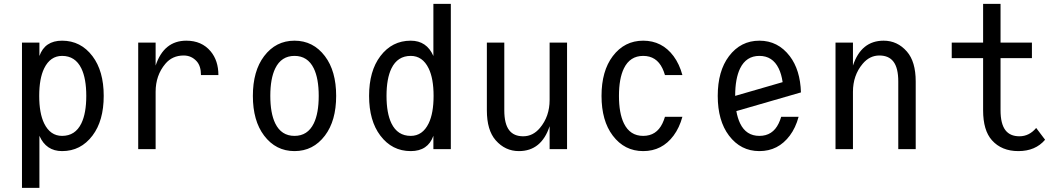

<svg xmlns="http://www.w3.org/2000/svg" viewBox="-20 -752 5313 968"><path d="M293 -470.2Q233.4 -470.2 202.6 -407.2Q177.7 -356 177.7 -268.6Q177.7 -181.2 202.6 -129.9Q233.4 -66.9 293 -66.9Q359.4 -66.9 390.1 -129.9Q415 -181.2 415 -268.6Q415 -356 390.1 -407.2Q359.4 -470.2 293 -470.2ZM90.8 -537.1H178.7V-469.7Q206.1 -546.9 293 -546.9Q387.2 -546.9 446.3 -468.8Q502.9 -394 502.9 -268.6Q502.9 -143.1 446.3 -68.4Q387.2 9.8 293 9.8Q212.4 9.8 178.7 -67.4V195.3H90.8Z M676.8 0V-537.1H764.6V-421.4Q806.2 -546.9 919.4 -546.9Q997.1 -546.9 1042 -493.2Q1081.1 -446.3 1081.1 -373.5H993.2Q993.2 -418.9 971.7 -442.9Q945.3 -472.2 906.2 -472.2Q848.6 -472.2 813.5 -430.2Q764.6 -372.1 764.6 -289.1V0Z M1562 -129.9Q1586.9 -181.2 1586.9 -268.6Q1586.9 -356 1562 -407.2Q1531.2 -470.2 1464.8 -470.2Q1398.4 -470.2 1367.7 -407.2Q1342.8 -356 1342.8 -268.6Q1342.8 -181.2 1367.7 -129.9Q1398.4 -66.9 1464.8 -66.9Q1531.2 -66.9 1562 -129.9ZM1311.5 -68.4Q1254.9 -143.1 1254.9 -268.6Q1254.9 -394 1311.5 -468.8Q1370.6 -546.9 1464.8 -546.9Q1559.1 -546.9 1618.2 -468.8Q1674.8 -394 1674.8 -268.6Q1674.8 -143.1 1618.2 -68.4Q1559.1 9.8 1464.8 9.8Q1370.6 9.8 1311.5 -68.4Z M2050.8 -66.9Q2110.4 -66.9 2141.1 -129.9Q2166 -181.2 2166 -268.6Q2166 -356 2141.1 -407.2Q2110.4 -470.2 2050.8 -470.2Q1984.4 -470.2 1953.6 -407.2Q1928.7 -356 1928.7 -268.6Q1928.7 -181.2 1953.6 -129.9Q1984.4 -66.9 2050.8 -66.9ZM2252.9 0H2165V-67.4Q2137.7 9.8 2050.8 9.8Q1956.5 9.8 1897.5 -68.4Q1840.8 -143.1 1840.8 -268.6Q1840.8 -394 1897.5 -468.8Q1956.5 -546.9 2050.8 -546.9Q2131.3 -546.9 2165 -469.7V-732.4H2252.9Z M2838.9 0H2751V-115.7Q2709.5 9.8 2596.2 9.8Q2526.9 9.8 2479 -44.9Q2434.6 -95.7 2434.6 -195.8V-537.1H2522.5V-195.8Q2522.5 -127 2547.4 -95.2Q2570.8 -64.9 2617.7 -64.9Q2667 -64.9 2702.1 -106.9Q2751 -165 2751 -248V-537.1H2838.9Z M3420.4 -163.1Q3405.3 -107.9 3376 -68.4Q3317.9 9.8 3222.7 9.8Q3128.4 9.8 3069.3 -68.4Q3012.7 -143.1 3012.7 -268.6Q3012.7 -394 3069.3 -468.8Q3128.4 -546.9 3222.7 -546.9Q3317.9 -546.9 3376 -468.8Q3405.3 -429.2 3420.4 -373.5Q3420.4 -373.5 3332.5 -373.5Q3327.1 -392.1 3319.8 -407.2Q3289.6 -470.2 3222.7 -470.2Q3156.2 -470.2 3125.5 -407.2Q3100.6 -356 3100.6 -268.6Q3100.6 -181.2 3125.5 -129.9Q3156.2 -66.9 3222.7 -66.9Q3289.6 -66.9 3319.8 -129.9Q3327.1 -145 3332.5 -163.1Z M4006.3 -163.1Q3991.2 -107.4 3961.9 -68.4Q3903.3 9.8 3808.6 9.8Q3714.4 9.8 3655.3 -68.4Q3598.6 -143.1 3598.6 -268.6Q3598.6 -394 3655.3 -468.8Q3714.4 -546.9 3808.6 -546.9Q3902.3 -546.9 3961.9 -468.8Q4014.6 -399.4 4018.1 -286.1L3692.4 -191.9Q3698.7 -156.2 3711.4 -129.9Q3741.7 -66.9 3808.6 -66.9Q3875.5 -66.9 3905.8 -129.9Q3913.1 -145 3918.5 -163.1ZM3686.5 -268.6 3925.8 -337.9Q3919.9 -378.4 3905.8 -407.2Q3875 -470.2 3808.6 -470.2Q3742.2 -470.2 3711.4 -407.2Q3686.5 -356 3686.5 -268.6Z M4192.4 0V-537.1H4280.3V-421.4Q4321.8 -546.9 4435.1 -546.9Q4504.4 -546.9 4552.2 -492.2Q4596.7 -441.4 4596.7 -341.3V0H4508.8V-341.3Q4508.8 -410.2 4483.9 -441.9Q4460.4 -472.2 4413.6 -472.2Q4364.3 -472.2 4329.1 -430.2Q4280.3 -372.1 4280.3 -289.1V0Z M5114.3 9.8Q5029.8 9.8 4981 -44.9Q4936.5 -94.7 4936.5 -195.8V-459H4778.3V-537.1H4936.5V-732.4H5024.4V-537.1H5182.6V-459H5024.4V-195.8Q5024.4 -127.4 5049.3 -95.2Q5072.8 -64.9 5119.6 -64.9Q5168.9 -64.9 5204.1 -106.9L5249 -47.4Q5200.2 9.8 5114.3 9.8Z"/></svg>

Font: Consola Mono
Style: Book
Weight: 400
Monospace: yes
Version: Version 2.001